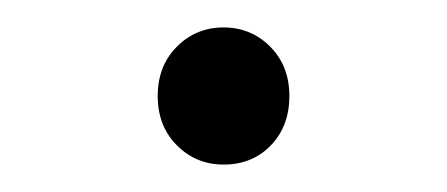

<svg xmlns="http://www.w3.org/2000/svg" viewBox="-20 -333 326 140"><path d="M95 -263Q95 -285 109 -299Q123 -313 143 -313Q163 -313 177 -299Q191 -285 191 -263Q191 -241 177.5 -227Q164 -213 143 -213Q123 -213 109 -227Q95 -241 95 -263Z"/></svg>

Font: Evergrow Sans 
Style: Regular
Weight: 400
Foundry: 10Web
Version: Version 1.000